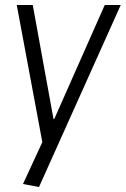

<svg xmlns="http://www.w3.org/2000/svg" viewBox="-20 -560 503 768"><path d="M72 176 162 -19 152 23 47 -540H111L194 -84H197L399 -540H463L136 188Z"/></svg>

Font: Pathway Extreme SemiCondensed ExtraLight
Style: Italic
Weight: 250
Width: 4
Italic angle: -8°
Version: Version 1.001;gftools[0.9.26]